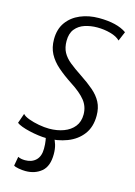

<svg xmlns="http://www.w3.org/2000/svg" viewBox="-143 -829 796 1130"><g transform="rotate(15 255.0 -264.0)"><path d="M197 8Q175 8 147.8 4.2Q120.5 0.5 93.5 -5.8Q66.5 -12 45.2 -20Q24 -28 14 -36L35 -96Q45 -83.5 73.2 -73Q101.5 -62.5 136 -56.2Q170.5 -50 199 -50Q247.5 -50 287.2 -64.8Q327 -79.5 350.5 -109Q374 -138.5 374 -183Q374 -231 345 -267.5Q316 -304 255 -343Q204.5 -376 167.8 -408.2Q131 -440.5 111 -478.2Q91 -516 91 -566Q91 -628 121.2 -670Q151.5 -712 202.5 -733.5Q253.5 -755 315 -755Q370 -755 412.5 -744.8Q455 -734.5 484 -714L460 -657Q440 -677.5 401 -688.2Q362 -699 320 -699Q279.5 -699 244.2 -687.5Q209 -676 187 -649Q165 -622 165 -576Q165 -535 180.5 -506.5Q196 -478 225.8 -454Q255.5 -430 298 -402Q346 -370.5 380 -341.2Q414 -312 432 -277.5Q450 -243 450 -196Q450 -127 415.8 -81.8Q381.5 -36.5 324 -14.2Q266.5 8 197 8ZM129 227Q109 227 87.2 223Q65.5 219 57 213L67 157Q75.5 161.5 86.5 163.8Q97.5 166 110 166Q151.5 166 176.2 142Q201 118 201 71Q201 43 197.5 22.2Q194 1.5 190 -11L219 -13L239 -11Q250.5 7 257.8 31.8Q265 56.5 265 88Q265 162 226 194.5Q187 227 129 227Z"/></g></svg>

Font: Merriweather Sans Variable Regular
Style: Italic
Weight: 300
Italic angle: -8°
Designer: Eben Sorkin
Foundry: Eben Sorkin
Version: Version 2.001